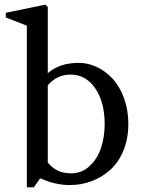

<svg xmlns="http://www.w3.org/2000/svg" viewBox="-20 -782 616 824"><path d="M125 22H95.2V-671.9L4.9 -707V-727.1L174.8 -762.2L185.1 -752V-467.8Q235.8 -512.2 317.9 -512.2Q358.4 -512.2 396.7 -493.9Q435.1 -475.6 464.8 -442.6Q494.6 -409.7 512.7 -359.4Q530.8 -309.1 530.8 -250Q530.8 -187.5 510 -136.7Q489.3 -85.9 454.1 -54Q418.9 -22 374.3 -4.9Q329.6 12.2 279.8 12.2Q215.8 12.2 152.8 -17.1ZM282.2 -461.9Q224.6 -461.9 185.1 -416V-84Q209.5 -56.2 233.6 -47.1Q257.8 -38.1 285.2 -38.1Q330.6 -38.1 364 -68.8Q397.5 -99.6 413.3 -146.7Q429.2 -193.8 429.2 -250Q429.2 -343.3 388.9 -402.6Q348.6 -461.9 282.2 -461.9Z"/></svg>

Font: Amethysta
Style: Regular
Weight: 400
Designer: Konstantin Vinogradov, Alexei Vanyashin
Foundry: Cyreal (www.cyreal.org)
Version: Version 1.003